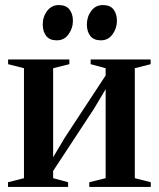

<svg xmlns="http://www.w3.org/2000/svg" viewBox="-20 -737 626 757"><path d="M11.5 0V-18.5L74.5 -34.5V-468L12 -484V-502.5H253.5V-484L189.5 -468V-117L235 -193.5L396.5 -439.5V-468L337.5 -484V-502.5H574V-484L511.5 -468V-34.5L574.5 -18.5V0H332V-18.5L396.5 -34.5V-385.5L351 -309L189.5 -63V-34.5L248.5 -18.5V0ZM203.5 -578Q175.5 -578 162 -595.5Q148.5 -613 148.5 -640.5Q148.5 -671 166 -694Q183.5 -717 211 -717H212Q240.5 -717 254 -699.5Q267.5 -682 267.5 -654.5Q267.5 -625.5 250.2 -601.8Q233 -578 204.5 -578ZM377.5 -578Q349.5 -578 336 -595.5Q322.5 -613 322.5 -640.5Q322.5 -671 339.8 -694Q357 -717 385 -717H386Q414.5 -717 427.8 -699.5Q441 -682 441 -654.5Q441 -625.5 423.8 -601.8Q406.5 -578 378.5 -578Z"/></svg>

Font: Merriweather 144pt SemiBold
Style: Regular
Weight: 600
Version: Version 2.100